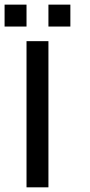

<svg xmlns="http://www.w3.org/2000/svg" viewBox="-46 -801 385 821"><path d="M67.4 0V-625H161.1V0ZM-26.4 -687.5V-781.2H67.4V-687.5ZM161.1 -687.5V-781.2H254.9V-687.5Z"/></svg>

Font: Terminal Grotesque
Style: Regular
Weight: 400
Designer: Raphaël Bastide
Foundry: http://raphaelbastide.com
Version: Version 1.0